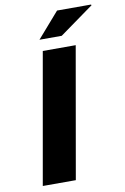

<svg xmlns="http://www.w3.org/2000/svg" viewBox="-96 -936 648 992"><g transform="rotate(-10 228.0 -440.0)"><path d="M160.2 -747.1 275.9 -879.9H454.1L456.1 -876L276.9 -747.1ZM45.9 0 167 -687H339.8L219.2 0Z"/></g></svg>

Font: Archivo Expanded
Style: Bold Italic
Weight: 700
Width: 7
Italic angle: -10°
Designer: Hector Gatti
Foundry: Omnibus-Type
Version: Version 2.001